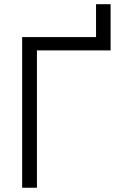

<svg xmlns="http://www.w3.org/2000/svg" viewBox="-20 -881 581 901"><path d="M84 -707H430.7V-861.3H499V-644.5H153.3V0H84Z"/></svg>

Font: Pretendard GOV Light
Style: Regular
Weight: 300
Designer: Base glyphs from Inter by Rasmus Andersson; Hangeul glyphs from Noto Sans CJK(Source Han Sans) by Jang Soo-young and Kan
Foundry: Kil Hyung-jin
Version: Version 1.309